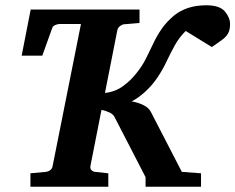

<svg xmlns="http://www.w3.org/2000/svg" viewBox="-20 -707 891 727"><path d="M851.1 -616.2Q851.1 -592.8 843 -579.3Q835 -565.9 819.6 -555.2Q804.2 -544.4 782.2 -528.8L683.1 -589.8Q658.2 -564.9 641.6 -534.9Q625 -504.9 610.6 -474.1Q596.2 -443.4 577.1 -415Q557.6 -385.3 530.8 -360.6Q503.9 -335.9 478.5 -323.2Q504.4 -318.4 523.9 -308.6Q543.5 -298.8 551.3 -283.2L668.5 -56.2L741.2 -50.8V0H531.2V-36.1L413.1 -265.1Q407.2 -275.4 393.3 -281.7Q379.4 -288.1 364.3 -291L322.3 -78.1Q320.8 -68.4 326.4 -62.7Q332 -57.1 340.3 -56.2L390.1 -50.8V0H95.2V-50.8L153.3 -56.2Q162.6 -57.1 170.2 -62.7Q177.7 -68.4 179.2 -78.1L289.1 -628.9Q291.5 -638.7 285.9 -644.5Q280.3 -650.4 271 -651.4L213.4 -620.1V-670.9H508.3V-620.1L450.2 -615.2Q442.4 -614.3 434.6 -608.4Q426.8 -602.5 424.3 -592.8L377.4 -355Q416.5 -359.4 445.8 -380.9Q475.1 -402.3 496.1 -429.2Q518.6 -457 532.7 -485.4Q546.9 -513.7 560.1 -541.7Q573.2 -569.8 591.6 -596.9Q609.9 -624 641.1 -649.9Q662.6 -667 692.6 -677Q722.7 -687 761.2 -687Q812 -687 831.5 -663.6Q851.1 -640.1 851.1 -616.2ZM309.1 -616.2H206.1Q199.2 -616.2 189.9 -612.5Q180.7 -608.9 178.2 -602.1L140.1 -496.1H62L96.2 -670.9H314.9Z"/></svg>

Font: Charis
Style: Bold Italic
Weight: 700
Italic angle: -11°
Designer: Walt Agee, Miriam Martin, Annie Olsen, Victor Gaultney, Lorna Priest, Alan Ward, Bob Hallissy, Martin Hosken, Sharon Cor
Foundry: SIL Global
Version: Version 7.000